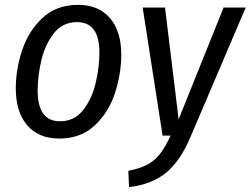

<svg xmlns="http://www.w3.org/2000/svg" viewBox="-20 -558 1031 790"><path d="M45 -194Q45 -272 71 -351Q97 -430 154.5 -484Q212 -538 301 -538Q386 -538 432.5 -483.5Q479 -429 479 -333Q479 -256 453.5 -176.5Q428 -97 370.5 -42.5Q313 12 224 12Q138 12 91.5 -43Q45 -98 45 -194ZM389 -342Q389 -467 297 -467Q238 -467 202 -421.5Q166 -376 150.5 -311.5Q135 -247 135 -185Q135 -59 227 -59Q286 -59 322 -105Q358 -151 373.5 -216Q389 -281 389 -342ZM764 5Q724 101 666 150.5Q608 200 511 212L508 145Q557 135 587.5 118.5Q618 102 639 74.5Q660 47 682 0H649L567 -527H659L715 -67L900 -527H991Z"/></svg>

Font: Fira Sans Condensed
Style: Italic
Weight: 400
Width: 3
Italic angle: -8°
Designer: bBox Type GmbH & Carrois Corporate GbR & Edenspiekermann AG
Foundry: bBox Type GmbH & Carrois Corporate GbR & Edenspiekermann AG
Version: Version 4.301